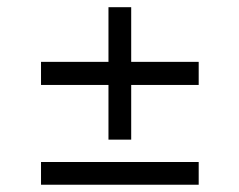

<svg xmlns="http://www.w3.org/2000/svg" viewBox="-20 -551 658 528"><path d="M92.8 -105.5H526.4V-43H92.8ZM92.8 -380.9H278.3V-531.2H340.8V-380.9H526.4V-317.4H340.8V-167H278.3V-317.4H92.8Z"/></svg>

Font: Pretendard Std Light
Style: Regular
Weight: 300
Designer: Base glyphs from Inter by Rasmus Andersson; Hangeul glyphs from Noto Sans CJK(Source Han Sans) by Jang Soo-young and Kan
Foundry: Kil Hyung-jin
Version: Version 1.309